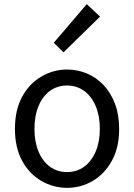

<svg xmlns="http://www.w3.org/2000/svg" viewBox="-20 -892 646 925"><path d="M303 13Q237 13 179 -20.5Q121 -54 86.5 -117.5Q52 -181 52 -271Q52 -362 86.5 -425.5Q121 -489 179 -523Q237 -557 303 -557Q353 -557 398.5 -538Q444 -519 479 -482Q514 -445 534 -392Q554 -339 554 -271Q554 -181 519 -117.5Q484 -54 427 -20.5Q370 13 303 13ZM303 -63Q350 -63 385.5 -89Q421 -115 441 -162Q461 -209 461 -271Q461 -334 441 -381Q421 -428 385.5 -454Q350 -480 303 -480Q256 -480 220.5 -454Q185 -428 165.5 -381Q146 -334 146 -271Q146 -209 165.5 -162Q185 -115 220.5 -89Q256 -63 303 -63ZM286 -640 239 -686 398 -872 462 -812Z"/></svg>

Font: Noto Sans TC
Style: Regular
Weight: 400
Designer: Ryoko NISHIZUKA  (kana, bopomofo & ideographs); Paul D. Hunt (Latin, Greek & Cyrillic); Sandoll Communications , Soo-you
Foundry: Adobe
Version: Version 2.004-H2;hotconv 1.0.118;makeotfexe 2.5.65603